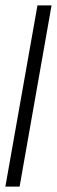

<svg xmlns="http://www.w3.org/2000/svg" viewBox="-41 -695 212 715"><path d="M-21 0H32L151 -675H98.5Z"/></svg>

Font: Anybody ExtraCondensed Light
Style: Italic
Weight: 300
Width: 2
Italic angle: -10°
Version: Version 1.113;gftools[0.9.25]